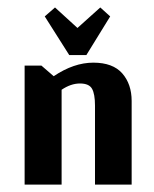

<svg xmlns="http://www.w3.org/2000/svg" viewBox="-20 -497 415 517"><path d="M166.4 -348.8H212.6L276.7 -452.8L250 -476.9L188.6 -421.7L128.1 -476.9L100.5 -452.8ZM124.6 -291.8 91.6 -320.3H46.3V0H145.9V-255.3Q170.8 -272.2 195.3 -272.2Q219.8 -272.2 227.8 -258Q235.8 -243.8 235.8 -212.6V0H334.5V-225.1Q334.5 -270.5 309.2 -299.4Q283.8 -328.3 231.3 -328.3Q178.8 -328.3 124.6 -291.8Z"/></svg>

Font: Gidugu
Style: Regular
Weight: 400
Designer: Purushoth Kumar Guthula
Foundry: Silicon Andhra, USA.
Version: Version 1.0.5; ttfautohint (v1.2.25-373a) -l 7 -r 28 -G 50 -